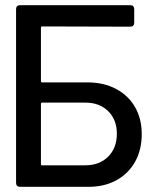

<svg xmlns="http://www.w3.org/2000/svg" viewBox="-20 -722 609 741"><path d="M138 -409Q138 -404 143 -404H318Q380 -404 427.5 -379Q475 -354 501 -309Q527 -264 527 -204Q527 -144 501.5 -98Q476 -52 429.5 -26.5Q383 -1 322 -1H57Q50 -1 46 -5Q42 -9 42 -16V-687Q42 -694 46 -698Q50 -702 57 -702H483Q490 -702 494 -698Q498 -694 498 -687V-634Q498 -627 494 -623Q490 -619 483 -619L143 -620Q138 -620 138 -615ZM138 -89Q138 -84 143 -84H309Q364 -84 397.5 -117.5Q431 -151 431 -206Q431 -260 397.5 -293Q364 -326 309 -326H143Q138 -326 138 -321Z"/></svg>

Font: Barlow_Medium_SS
Style: Regular
Weight: 500
Designer: Jeremy Tribby
Foundry: Jeremy Tribby
Version: Version 1.101 August 23, 2024